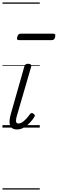

<svg xmlns="http://www.w3.org/2000/svg" viewBox="-20 -1030 467 1550"><path d="M117 15Q94 15 80 6Q66 -3 60.5 -20Q55 -37 57.5 -60.5Q60 -84 68 -112L177 -495Q181 -506 187 -510.5Q193 -515 208 -515Q222 -515 228.5 -509Q235 -503 232 -493L118 -101Q111 -78 109.5 -62.5Q108 -47 112.5 -40Q117 -33 128 -33Q145 -33 161.5 -44.5Q178 -56 194 -73.5Q210 -91 222 -109Q229 -117 236 -117.5Q243 -118 250 -112Q260 -105 261 -99.5Q262 -94 258 -87Q246 -67 225 -43.5Q204 -20 176.5 -2.5Q149 15 117 15ZM134 -706Q121 -706 118.5 -712.5Q116 -719 119 -731Q122 -744 128.5 -751Q135 -758 146 -758H411Q423 -758 425.5 -751Q428 -744 425 -731Q422 -718 415.5 -712Q409 -706 398 -706ZM0 490H301V500H0ZM0 -20H301V0H0ZM0 -505H301V-500H0ZM0 -1010H301V-1000H0Z"/></svg>

Font: Playwrite AU QLD Guides
Style: Regular
Weight: 400
Designer: Veronika Burian, José Scaglione
Foundry: TypeTogether
Version: Version 1.003